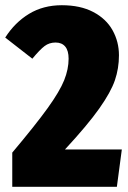

<svg xmlns="http://www.w3.org/2000/svg" viewBox="-40 -716 492 736"><path d="M416 -504Q416 -454 400.5 -408.5Q385 -363 340.5 -300Q296 -237 209 -143H427L408 0H7V-131Q97 -238 143 -302Q189 -366 206 -408.5Q223 -451 223 -491Q223 -522 210 -537.5Q197 -553 173 -553Q149 -553 131 -539.5Q113 -526 84 -491L-20 -572Q17 -630 71.5 -663Q126 -696 197 -696Q268 -696 317.5 -670Q367 -644 391.5 -600Q416 -556 416 -504Z"/></svg>

Font: Fira Sans Extra Condensed Black
Style: Regular
Weight: 900
Width: 1
Designer: Carrois Corporate & Edenspiekermann AG
Foundry: Carrois Corporate GbR & Edenspiekermann AG
Version: Version 4.203